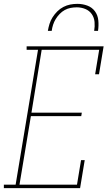

<svg xmlns="http://www.w3.org/2000/svg" viewBox="-49 -975 569 995"><path d="M-29 0V-18H32L148 -717H89V-735H488L464 -590H444L465 -717H167L114 -391H375L372 -373H111L52 -18H350L371 -145H390L366 0ZM199 -815Q202 -833 207.5 -851Q213 -869 223.5 -885.5Q234 -902 248 -916Q262 -930 279.5 -939Q297 -948 315 -951.5Q333 -955 352 -955Q379 -955 403.5 -946Q428 -937 443 -916.5Q458 -896 460.5 -869Q463 -842 459 -815H439Q443 -838 441 -861Q439 -884 426.5 -902Q414 -920 393 -928.5Q372 -937 349 -937Q333 -937 317 -934Q301 -931 286.5 -923Q272 -915 260 -902.5Q248 -890 239.5 -876Q231 -862 226 -846.5Q221 -831 219 -815Z"/></svg>

Font: Iosevka Curly Slab ThObl
Style: Regular
Weight: 100
Italic angle: -9°
Monospace: yes
Designer: Belleve Invis
Foundry: Belleve Invis
Version: Version 11.0.0; ttfautohint (v1.8.3)